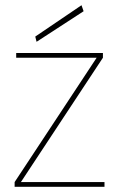

<svg xmlns="http://www.w3.org/2000/svg" viewBox="-20 -715 460 735"><path d="M36 0V-18L350 -494H42V-512H374V-494L60 -18H380V0ZM120 -555 115 -575 292 -695 300 -672Z"/></svg>

Font: DM Sans 12pt Thin
Style: Regular
Weight: 250
Version: Version 4.004;gftools[0.9.30]